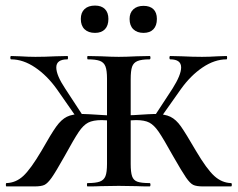

<svg xmlns="http://www.w3.org/2000/svg" viewBox="-20 -669 853 689"><path d="M601 -109Q566 -172 549.5 -196Q533 -220 516 -229Q499 -238 468 -238Q459 -238 425 -236L424 -254Q450 -256 461 -256Q523 -260 535 -260Q571 -260 591.5 -250Q612 -240 629.5 -215Q647 -190 683 -128Q722 -62 749 -37.5Q776 -13 809 -12Q812 -12 812 -6Q812 0 809 0H709Q685 0 673.5 -5.5Q662 -11 647.5 -32Q633 -53 601 -109ZM294 -12Q324 -12 338.5 -17.5Q353 -23 358.5 -37Q364 -51 364 -81V-387Q364 -416 358.5 -430.5Q353 -445 338.5 -450.5Q324 -456 295 -456Q293 -456 293 -462Q293 -468 295 -468L343 -467Q383 -465 406 -465Q431 -465 471 -467L517 -468Q520 -468 520 -462Q520 -456 517 -456Q488 -456 473.5 -450Q459 -444 454 -429.5Q449 -415 449 -385V-81Q449 -51 454 -36.5Q459 -22 473 -17Q487 -12 517 -12Q520 -12 520 -6Q520 0 517 0Q487 0 471 -1L406 -2L342 -1Q325 0 294 0Q292 0 292 -6Q292 -12 294 -12ZM531 -247 599 -351Q630 -400 630 -427Q630 -456 591 -456Q588 -456 588 -462Q588 -468 591 -468L632 -467Q672 -465 705 -465Q730 -465 762 -467L793 -468Q795 -468 795 -462Q795 -456 793 -456Q750 -456 707 -427Q664 -398 629 -349L552 -240ZM3 -12Q37 -13 63.5 -37.5Q90 -62 129 -128Q164 -190 182 -215Q200 -240 220 -250Q240 -260 276 -260Q289 -260 351 -256Q361 -256 389 -254L388 -236Q354 -238 345 -238Q314 -238 296.5 -229Q279 -220 262.5 -195.5Q246 -171 212 -109Q180 -52 165.5 -31.5Q151 -11 139.5 -5.5Q128 0 103 0H3Q1 0 1 -6Q1 -12 3 -12ZM20 -456Q17 -456 17 -462Q17 -468 20 -468L51 -467Q83 -465 107 -465Q140 -465 180 -467L222 -468Q224 -468 224 -462Q224 -456 222 -456Q182 -456 182 -427Q182 -399 214 -351L282 -247L260 -240L184 -349Q149 -398 106 -427Q63 -456 20 -456ZM270 -601Q270 -624 283.5 -636.5Q297 -649 321 -649Q344 -649 356.5 -636.5Q369 -624 369 -601Q369 -577 356.5 -564Q344 -551 321 -551Q297 -551 283.5 -564Q270 -577 270 -601ZM445 -601Q445 -623 458.5 -635.5Q472 -648 495 -648Q518 -648 530.5 -636Q543 -624 543 -601Q543 -577 530.5 -564Q518 -551 495 -551Q472 -551 458.5 -564Q445 -577 445 -601Z"/></svg>

Font: Cormorant SC SemiBold
Style: Regular
Weight: 600
Designer: Christian Thalmann (Catharsis Fonts)
Foundry: Catharsis Fonts
Version: Version 4.000